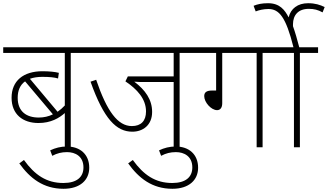

<svg xmlns="http://www.w3.org/2000/svg" viewBox="-20 -916 2039 1194"><path d="M532 -587V-622H0V-587H383V-260C369 -245 354 -232 338 -221L166 -426C188 -434 213 -438 243 -438C288 -438 318 -435 341 -428L346 -463C323 -469 287 -473 244 -473C126 -473 52 -414 52 -308C52 -205 122 -151 219 -151C297 -151 348 -182 383 -213V0H420V-587ZM90 -308C90 -354 106 -389 136 -410L309 -205C283 -192 253 -185 221 -185C145 -185 90 -222 90 -308Z M292 19 305 53C335 37 363 30 397 30C448 30 499 56 499 125C499 185 458 222 374 222C269 222 196 172 129 79L100 100C166 192 249 258 375 258C479 258 535 203 535 127C535 44 478 -5 396 -5C357 -5 324 4 292 19Z M1097 -587H1210V-622H518V-587H1060V-441H775L760 -410C833 -361 888 -301 888 -223C888 -164 857 -132 800 -132C713 -132 645 -223 578 -420L543 -408C626 -175 704 -97 803 -97C867 -97 926 -136 926 -220C926 -297 883 -357 815 -408C835 -406 859 -406 881 -406H1060V0H1097Z M969 19 982 53C1012 37 1040 30 1074 30C1125 30 1176 56 1176 125C1176 185 1135 222 1051 222C946 222 873 172 806 79L777 100C843 192 926 258 1052 258C1156 258 1212 203 1212 127C1212 44 1155 -5 1073 -5C1034 -5 1001 4 969 19Z M1362 -587H1576V0H1613V-587H1726V-622H1195V-587H1324V-353H1299C1262 -353 1250 -340 1250 -318C1250 -280 1293 -231 1330 -231C1348 -231 1362 -244 1362 -274Z M1845 -587H1958V-622H1841C1828 -672 1815 -717 1802 -753C1802 -757 1802 -761 1802 -765C1802 -822 1835 -861 1900 -861C1933 -861 1957 -855 1986 -839L1999 -872C1971 -886 1940 -896 1896 -896C1832 -896 1788 -863 1775 -808C1751 -854 1720 -896 1647 -896C1608 -896 1582 -890 1557 -880L1570 -845C1590 -853 1619 -860 1649 -860C1716 -860 1758 -810 1805 -622H1711V-587H1808V0H1845Z"/></svg>

Font: Noto Sans ExtraLight
Style: Italic
Weight: 200
Italic angle: -12°
Designer: Monotype Design Team
Foundry: Monotype Imaging Inc.
Version: Version 2.013